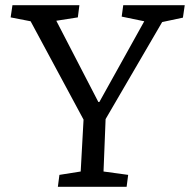

<svg xmlns="http://www.w3.org/2000/svg" viewBox="-20 -720 732 740"><path d="M359 -327H363L536 -638L449 -656L455 -700H692L685 -652L605 -635L387 -261L379 -59L474 -46L468 0H203L209 -46L291 -59L302 -259L98 -638L21 -653L28 -700H286L280 -653L197 -640Z"/></svg>

Font: Literata 12pt
Style: Italic
Weight: 400
Italic angle: -2°
Designer: Latin by Veronika Burian and Jose Scaglione. Greek by Irene Vlachou. Cyrillic by Vera Evstafieva
Foundry: TypeTogether
Version: Version 3.002